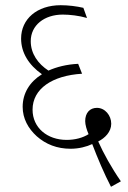

<svg xmlns="http://www.w3.org/2000/svg" viewBox="-20 -648 490 737"><path d="M406 69 444 48C408 -4 377 -60 357 -105C383 -118 407 -142 407 -173C407 -205 383 -234 352 -234C325 -234 307 -215 307 -183C307 -169 313 -149 320 -133C298 -119 268 -111 236 -111C161 -111 105 -158 105 -227C105 -307 180 -358 295 -365L280 -403C236 -401 197 -391 166 -377C126 -403 98 -442 98 -490C98 -551 150 -592 221 -592C248 -592 283 -588 314 -579L300 -618C274 -624 243 -628 213 -628C122 -628 61 -575 61 -500C61 -446 90 -399 141 -363C94 -334 67 -290 67 -238C67 -193 88 -155 121 -125C156 -94 199 -77 251 -77C283 -77 313 -85 334 -95C355 -40 380 19 406 69Z"/></svg>

Font: Noto Serif Devanagari SemiCondensed ExtraLight
Style: Regular
Weight: 200
Width: 4
Designer: Universal Thirst, Indian Type Foundry and the Monotype Design Team
Foundry: Monotype Imaging Inc.
Version: Version 2.004